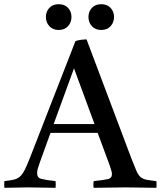

<svg xmlns="http://www.w3.org/2000/svg" viewBox="-43 -895 767 916"><path d="M-22 1Q-24 -15 -22 -31Q6 -34 23 -38Q40 -42 52 -52.5Q64 -63 75 -84.5Q86 -106 101 -145L317 -699Q328 -703 343.5 -705Q359 -707 370 -707L585 -136Q599 -100 608 -79.5Q617 -59 628 -50Q639 -41 656 -37.5Q673 -34 703 -31Q705 -15 703 1Q668 1 631 0Q594 -1 557 -1Q519 -1 480.5 0Q442 1 404 1Q401 -14 404 -31Q453 -36 472 -40.5Q491 -45 491 -64Q491 -72 488 -82Q485 -92 480 -107L423 -261H198L148 -123Q141 -104 137.5 -91.5Q134 -79 134 -69Q134 -47 154.5 -41.5Q175 -36 222 -31Q224 -14 222 1Q188 1 155 0Q122 -1 88 -1Q60 -1 34 0Q8 1 -22 1ZM213 -303H408L310 -569ZM176 -814Q176 -840 192.5 -857.5Q209 -875 237 -875Q265 -875 281.5 -857.5Q298 -840 298 -814Q298 -788 281.5 -770Q265 -752 237 -752Q209 -752 192.5 -770Q176 -788 176 -814ZM379 -814Q379 -840 395.5 -857.5Q412 -875 440 -875Q468 -875 484.5 -857.5Q501 -840 501 -814Q501 -788 484.5 -770Q468 -752 440 -752Q412 -752 395.5 -770Q379 -788 379 -814Z"/></svg>

Font: Castoro
Style: Regular
Weight: 400
Designer: John Hudson
Foundry: Tiro Typeworks Ltd.
Version: Version 2.04